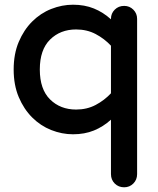

<svg xmlns="http://www.w3.org/2000/svg" viewBox="-20 -550 671 815"><path d="M290 -530Q339 -530 378.5 -514Q418 -498 451 -468V-470Q451 -493 467 -509Q483 -525 507 -525Q530 -525 546 -509Q562 -493 562 -470V189Q562 213 546 229Q530 245 507 245Q483 245 467 229Q451 213 451 189V-42Q418 -12 378.5 4Q339 20 290 20Q243 20 197.5 2Q152 -16 116.5 -51.5Q81 -87 59.5 -138Q38 -189 38 -255Q38 -321 59.5 -372Q81 -423 116.5 -458.5Q152 -494 197.5 -512Q243 -530 290 -530ZM303 -85Q349 -85 386 -104.5Q423 -124 451 -154V-356Q423 -386 386 -405.5Q349 -425 303 -425Q236 -425 192.5 -382Q149 -339 149 -255Q149 -171 192.5 -128Q236 -85 303 -85Z"/></svg>

Font: Varela Round Precious
Style: Medium
Weight: 500
Designer: Joe Prince
Foundry: Joe Prince
Version: Version 1.000